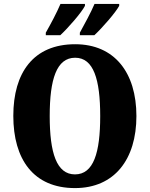

<svg xmlns="http://www.w3.org/2000/svg" viewBox="-20 -951 765 981"><path d="M388 -784V-771H462C502 -808 570 -886 589 -921V-931H463C444 -886 412 -828 388 -784ZM214 -784V-771H288C328 -808 396 -886 414 -921V-931H289C270 -886 239 -828 214 -784ZM363 10C565 10 677 -137 677 -358C677 -580 565 -725 364 -725C151 -725 48 -580 48 -359C48 -137 151 10 363 10ZM363 -60C269 -60 234 -170 234 -358C234 -546 269 -656 364 -656C458 -656 492 -546 492 -358C492 -170 458 -60 363 -60Z"/></svg>

Font: Noto Serif Ethiopic Condensed Black
Style: Regular
Weight: 900
Width: 3
Designer: Monotype Design Team
Foundry: Monotype Imaging Inc.
Version: Version 2.102